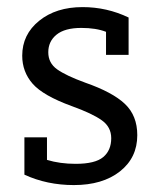

<svg xmlns="http://www.w3.org/2000/svg" viewBox="-20 -514 447 546"><path d="M190.1 12.3Q113.6 12.3 49.4 -17.3V-123.5H113.6V-59.3Q150.6 -48.1 195.1 -48.1Q250.6 -48.1 273.5 -67.3Q296.3 -86.4 296.3 -121Q296.3 -153.1 269.1 -172.2Q242 -191.4 184 -212.3Q102.5 -242 72.8 -275.9Q43.2 -309.9 43.2 -355.6Q43.2 -416 91.4 -454.9Q139.5 -493.8 214.8 -493.8Q284 -493.8 345.7 -464.2V-358H281.5V-423.5Q253.1 -434.6 211.1 -434.6Q164.2 -434.6 140.7 -415.4Q117.3 -396.3 117.3 -365.4Q117.3 -334.6 142.6 -316.7Q167.9 -298.8 222.2 -279Q300 -251.9 335.2 -218.5Q370.4 -185.2 370.4 -129.6Q370.4 -65.4 321 -26.5Q271.6 12.3 190.1 12.3Z"/></svg>

Font: Slabo 27px
Style: Regular
Weight: 400
Version: Version 1.02 Build 003a